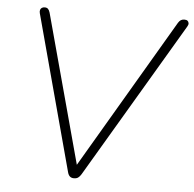

<svg xmlns="http://www.w3.org/2000/svg" viewBox="-51 -757 823 814"><g transform="rotate(5 360.0 -349.5)"><path d="M293 6Q282 6 275.5 0Q269 -6 266 -18L88 -679Q86 -687 88 -693Q90 -699 95 -702Q100 -705 107 -705Q116 -705 121 -700Q126 -695 129 -685L308 -24H284L675 -689Q680 -697 686 -701Q692 -705 701 -705Q710 -705 714.5 -701.5Q719 -698 720 -691.5Q721 -685 716 -677L324 -14Q318 -4 311 1Q304 6 293 6Z"/></g></svg>

Font: Nunito ExtraLight
Style: Italic
Weight: 200
Italic angle: -9°
Designer: Vernon Adams
Foundry: Vernon Adams
Version: Version 3.602